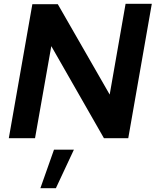

<svg xmlns="http://www.w3.org/2000/svg" viewBox="-20 -722 813 1003"><path d="M282 -700H149L26 0H163L248 -481L523 0H650L773 -702H636L553 -228ZM366 60H262L191 261H272Z"/></svg>

Font: Geom SemiBold
Style: Bold Italic
Weight: 600
Italic angle: -10°
Version: Version 1.102